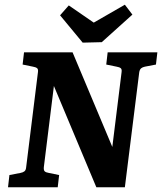

<svg xmlns="http://www.w3.org/2000/svg" viewBox="-20 -795 688 815"><path d="M14 0 20 -52 67 -61Q78 -63 84 -68Q90 -73 91 -85L141 -488Q143 -501 137.5 -505.5Q132 -510 120 -512L76 -521L82 -573H288L472 -135L452 -133L496 -488Q498 -501 492.5 -505.5Q487 -510 475 -512L431 -521L437 -573H648L642 -521L595 -512Q585 -510 579 -505Q573 -500 571 -488L510 0H389L192 -470L214 -472L166 -85Q165 -72 170 -67.5Q175 -63 187 -61L231 -52L225 0ZM542 -733 412 -616 331 -614 235 -730 272 -772 378 -699 510 -775Z"/></svg>

Font: Rasa
Style: Italic
Weight: 400
Italic angle: -7.10001°
Designer: Anna Giedrys (Yrsa+Rasa design), David Brezina (Yrsa art-direction, Rasa art-direction, design)
Foundry: Rosetta Type Foundry
Version: Version 2.004